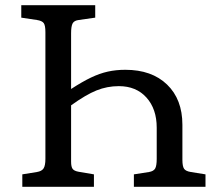

<svg xmlns="http://www.w3.org/2000/svg" viewBox="-20 -720 822 740"><path d="M66 0V-48L122 -57Q141 -60 148 -71Q155 -82 155 -108V-596Q155 -622 148.5 -631Q142 -640 122 -643L62 -652V-700H347V-652L284 -643Q266 -641 260 -630Q254 -619 254 -592V-377Q297 -405 330.5 -421Q364 -437 395.5 -444Q427 -451 463 -451Q565 -451 624 -394Q683 -337 683 -239V-104Q683 -79 689.5 -69.5Q696 -60 716 -57L772 -48V0H496V-48L554 -57Q572 -60 578 -70.5Q584 -81 584 -108V-228Q584 -300 544.5 -344Q505 -388 438 -388Q393 -388 352 -371.5Q311 -355 254 -314V-97Q254 -77 260 -69Q266 -61 283 -58L342 -48V0Z"/></svg>

Font: Literata 12pt
Style: Regular
Weight: 400
Designer: Latin by Veronika Burian and Jose Scaglione. Greek by Irene Vlachou. Cyrillic by Vera Evstafieva.
Foundry: TypeTogether
Version: Version 3.002